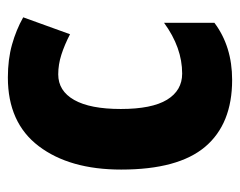

<svg xmlns="http://www.w3.org/2000/svg" viewBox="-81 -519 610 488"><g transform="rotate(-90 224.0 -275.0)"><path d="M265 10Q153 10 95 -58.5Q37 -127 37 -272Q37 -403 96.5 -481.5Q156 -560 271 -560Q317 -560 354.5 -549.5Q392 -539 424 -521L381 -402Q354 -416 329 -424Q304 -432 279 -432Q237 -432 214 -391.5Q191 -351 191 -273Q191 -194 214.5 -155.5Q238 -117 281 -117Q347 -117 410 -163V-35Q350 10 265 10Z"/></g></svg>

Font: Noto Sans Ethiopic Condensed ExtraBold
Style: Regular
Weight: 800
Width: 3
Designer: Monotype Design Team
Foundry: Monotype Imaging Inc.
Version: Version 2.102; ttfautohint (v1.8.4.7-5d5b)